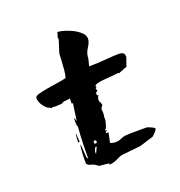

<svg xmlns="http://www.w3.org/2000/svg" viewBox="-89 -490 550 588"><g transform="rotate(-20 186.0 -196.0)"><path d="M323 -242 321 -237 322 -242 297 -232Q296 -231 294 -231Q292 -231 292 -233L287 -232Q279 -231 266.5 -230Q254 -229 242 -228Q230 -227 221.5 -224.5Q213 -222 213 -218V-217L215 -215Q213 -213 212 -213Q211 -213 211 -211Q211 -209 213 -206Q213 -201 210 -201Q207 -201 207 -193Q207 -189 213 -189Q207 -186 207 -176Q207 -168 210 -167L213 -157Q206 -150 206 -144Q206 -139 207 -137Q207 -129 206.5 -126Q206 -123 206 -122.5Q206 -122 205.5 -121.5Q205 -121 205 -118L206 -117Q206 -109 202.5 -97.5Q199 -86 197 -84H195V-80H200Q198 -78 196 -77Q194 -76 194 -74Q194 -73 195 -72H202L195 -40L199 -38Q205 -36 216 -36Q225 -37 232 -40.5Q239 -44 247 -45H250Q254 -45 259.5 -45.5Q265 -46 270 -46H317Q318 -46 322 -44.5Q326 -43 330.5 -41Q335 -39 338 -37Q341 -35 341 -35Q341 -30 335 -23.5Q329 -17 324 -13L279 1L221 7Q213 7 199 14.5Q185 22 171 22V18L140 15Q129 7 124 5Q119 3 116 2.5Q113 2 111 1Q109 0 104 -5Q104 -8 104 -17.5Q104 -27 104.5 -37Q105 -47 106 -55.5Q107 -64 109 -66L112 -23L116 -17Q116 -31 116.5 -59Q117 -87 120 -124L119 -122Q118 -121 117.5 -126Q117 -131 117 -137Q117 -148 118 -148H119L122 -137L130 -193H126V-203V-210Q120 -208 112 -208Q104 -208 97 -203L76 -202L68 -203L63 -201L60 -204Q52 -204 41 -218Q30 -232 30 -246Q30 -252 42.5 -255.5Q55 -259 72 -262Q89 -265 106.5 -267.5Q124 -270 135 -273Q138 -282 139.5 -297Q141 -312 141.5 -325Q142 -338 142.5 -346Q143 -354 143 -350Q143 -351 145 -357.5Q147 -364 149.5 -371.5Q152 -379 154 -385.5Q156 -392 156 -394Q155 -395 155 -397Q155 -400 157 -405Q159 -410 159 -413L161 -414Q168 -414 181.5 -410Q195 -406 208 -399.5Q221 -393 231 -383.5Q241 -374 241 -363Q241 -352 231 -337Q221 -322 221 -305L215 -282Q242 -282 270.5 -284.5Q299 -287 313 -287Q321 -287 326.5 -284Q332 -281 332 -270L322 -242ZM109 -75 104 -74Q104 -76 104.5 -88Q105 -100 107 -103ZM148 -43 143 -32V-22L153 -43ZM153 -63Q149 -63 149 -58Q149 -53 153 -53Q158 -53 158 -58Q158 -63 153 -63Z"/></g></svg>

Font: East Sea Dokdo Cyrillic
Style: Regular
Weight: 400
Version: Version 1.00 July 4, 2018, initial release